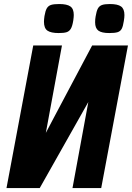

<svg xmlns="http://www.w3.org/2000/svg" viewBox="-20 -956 670 976"><path d="M348.5 0 429 -437.5 182 0H13L149 -725H295L213 -280.5L247.5 -346L448.5 -725H630.5L494.5 0ZM203.5 -845.5Q203.5 -856.5 206 -874Q210.5 -901 218 -913.8Q225.5 -926.5 239.5 -931Q253.5 -935.5 281 -935.5Q320.5 -935.5 337.8 -923.2Q355 -911 355 -880Q355 -869.5 352.5 -852Q348 -823.5 340.2 -810.2Q332.5 -797 319 -792.5Q305.5 -788 278.5 -788Q239 -788 221.2 -800.2Q203.5 -812.5 203.5 -845.5ZM463.5 -843Q463.5 -858.5 466 -872Q470.5 -899.5 477.5 -912.5Q484.5 -925.5 498.2 -930.5Q512 -935.5 538.5 -935.5Q578.5 -935.5 595.5 -923Q612.5 -910.5 612.5 -879.5Q612.5 -867 609.5 -849.5Q605.5 -822.5 598.8 -809.8Q592 -797 578 -792.5Q564 -788 535.5 -788Q497 -788 480.2 -800.2Q463.5 -812.5 463.5 -843Z"/></svg>

Font: JuliaMono ExtraBoldItalic
Style: Regular
Weight: 800
Italic angle: -9°
Monospace: yes
Designer: cormullion
Foundry: corm
Version: Version 0.049; ttfautohint (v1.8.4)